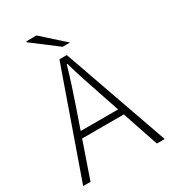

<svg xmlns="http://www.w3.org/2000/svg" viewBox="-200 -936 928 1040"><g transform="rotate(-30 263.5 -416.5)"><path d="M8 0 240 -659H286L518 0H469L338 -388Q318 -447 300 -501.5Q282 -556 265 -616H261Q244 -556 226 -501.5Q208 -447 188 -388L54 0ZM114 -226V-265H410V-226ZM289 -709 132 -828 135 -833H197L335 -709Z"/></g></svg>

Font: Mada Light
Style: Regular
Weight: 300
Designer: Khaled Hosny
Version: Version 1.5